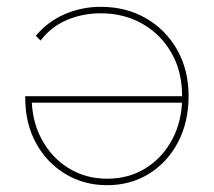

<svg xmlns="http://www.w3.org/2000/svg" viewBox="-20 -540 627 563"><path d="M294 3Q226 3 171.5 -30Q117 -63 85.5 -120.5Q54 -178 54 -253Q54 -255 54 -256Q54 -257 54 -258H522V-239H65L73 -254Q73 -186 102 -132Q131 -78 181 -47Q231 -16 294 -16Q358 -16 407.5 -47Q457 -78 485.5 -132Q514 -186 514 -254V-258Q514 -330 483 -384.5Q452 -439 398 -470Q344 -501 275 -501Q223 -501 176.5 -481.5Q130 -462 99 -421L85 -435Q120 -477 170 -498.5Q220 -520 275 -520Q350 -520 408 -486.5Q466 -453 499.5 -394Q533 -335 533 -258Q533 -182 502 -123Q471 -64 417 -30.5Q363 3 294 3Z"/></svg>

Font: Montserrat Thin
Style: Regular
Weight: 100
Designer: Julieta Ulanovsky
Foundry: Julieta Ulanovsky
Version: Version 9.000